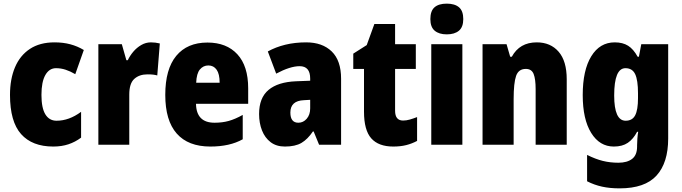

<svg xmlns="http://www.w3.org/2000/svg" viewBox="-20 -796 3750 1056"><path d="M273 10Q157 10 96 -58.5Q35 -127 35 -274Q35 -361 62.5 -426Q90 -491 144.5 -527Q199 -563 280 -563Q327 -563 366.5 -552.5Q406 -542 441 -521L394 -388Q367 -404 341 -412.5Q315 -421 288 -421Q251 -421 229.5 -383.5Q208 -346 208 -274Q208 -202 229.5 -167Q251 -132 291 -132Q360 -132 426 -181V-39Q394 -15 356.5 -2.5Q319 10 273 10Z M810 -563Q834 -563 859 -557L845 -381Q835 -384 822.5 -385.5Q810 -387 791 -387Q746 -387 718.5 -362Q691 -337 691 -276V0H521V-553H650L675 -465H683Q694 -489 713 -511.5Q732 -534 757 -548.5Q782 -563 810 -563Z M1121 -562Q1226 -562 1285.5 -497.5Q1345 -433 1345 -310V-225H1058Q1060 -121 1160 -121Q1203 -121 1238.5 -131Q1274 -141 1315 -164V-30Q1244 10 1137 10Q1015 10 952 -61.5Q889 -133 889 -274Q889 -416 949.5 -489Q1010 -562 1121 -562ZM1126 -436Q1098 -436 1079.5 -414Q1061 -392 1059 -341H1188Q1188 -389 1171.5 -412.5Q1155 -436 1126 -436Z M1664 -563Q1753 -563 1804.5 -513Q1856 -463 1856 -363V0H1735L1705 -73H1701Q1672 -30 1638 -10Q1604 10 1547 10Q1500 10 1468.5 -14Q1437 -38 1421 -78.5Q1405 -119 1405 -169Q1405 -258 1457 -301.5Q1509 -345 1608 -349L1686 -352V-364Q1686 -432 1628 -432Q1576 -432 1499 -391L1453 -513Q1496 -537 1549 -550Q1602 -563 1664 -563ZM1652 -245Q1577 -242 1577 -177Q1577 -121 1621 -121Q1648 -121 1667 -143Q1686 -165 1686 -200V-247Z M2197 -133Q2215 -133 2234 -138.5Q2253 -144 2274 -152V-21Q2246 -6 2214.5 2Q2183 10 2143 10Q2062 10 2022 -35Q1982 -80 1982 -182V-417H1923V-501L1997 -548L2039 -664H2153V-553H2267V-417H2153V-187Q2153 -133 2197 -133Z M2437 -776Q2481 -776 2504.5 -756Q2528 -736 2528 -691Q2528 -647 2504 -627Q2480 -607 2437 -607Q2395 -607 2371 -627Q2347 -647 2347 -691Q2347 -736 2370 -756Q2393 -776 2437 -776ZM2523 -553V0H2352V-553Z M2932 -563Q3008 -563 3052.5 -511.5Q3097 -460 3097 -360V0H2926V-306Q2926 -361 2915 -389Q2904 -417 2872 -417Q2832 -417 2818.5 -378.5Q2805 -340 2805 -250V0H2634V-553H2766L2786 -484H2795Q2838 -563 2932 -563Z M3361 -563Q3405 -563 3434.5 -544.5Q3464 -526 3487 -484H3494L3507 -553H3655V-34Q3655 99 3591 169.5Q3527 240 3388 240Q3334 240 3291 230.5Q3248 221 3209 201V56Q3255 79 3295.5 89Q3336 99 3381 99Q3429 99 3456.5 78Q3484 57 3484 10V3Q3484 -12 3485.5 -33Q3487 -54 3490 -71H3484Q3463 -31 3433 -10.5Q3403 10 3356 10Q3278 10 3231.5 -65Q3185 -140 3185 -273Q3185 -410 3232 -486.5Q3279 -563 3361 -563ZM3420 -421Q3358 -421 3358 -271Q3358 -132 3421 -132Q3458 -132 3473.5 -162Q3489 -192 3489 -256V-283Q3489 -355 3473.5 -388Q3458 -421 3420 -421Z"/></svg>

Font: Noto Sans Myanmar UI Condensed Black
Style: Regular
Weight: 900
Width: 3
Designer: Monotype Design Team
Foundry: Monotype Imaging Inc.
Version: Version 2.103; ttfautohint (v1.8.4.7-5d5b)